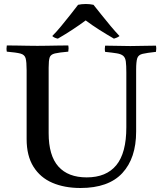

<svg xmlns="http://www.w3.org/2000/svg" viewBox="-20 -928 807 959"><path d="M14 -701Q34 -701 62.5 -700.5Q91 -700 119.5 -699.5Q148 -699 167 -699Q186 -699 214.5 -699.5Q243 -700 272 -700.5Q301 -701 321 -701Q324 -686 321 -670Q275 -666 254 -661Q233 -656 228 -641Q223 -626 223 -590V-263Q223 -151 271.5 -96.5Q320 -42 413 -42Q511 -42 561 -103Q611 -164 611 -292V-566Q611 -601 608.5 -620.5Q606 -640 595.5 -649Q585 -658 564 -661.5Q543 -665 505 -669Q502 -684 505 -700Q532 -700 570 -699Q608 -698 631 -698Q656 -698 693.5 -699Q731 -700 759 -700Q762 -685 759 -669Q713 -664 692 -659Q671 -654 665.5 -637Q660 -620 660 -579V-271Q660 -138 591 -63.5Q522 11 382 11Q302 11 241.5 -15Q181 -41 147 -95.5Q113 -150 113 -233V-577Q113 -619 108 -637Q103 -655 82 -660.5Q61 -666 14 -670Q11 -685 14 -701ZM408 -826Q377 -803 342 -780Q307 -757 269 -735Q252 -738 241 -748Q262 -769 285.5 -797.5Q309 -826 331.5 -854.5Q354 -883 370 -904Q378 -906 388.5 -907Q399 -908 409 -908Q418 -908 428.5 -907Q439 -906 447 -904Q464 -883 486.5 -854.5Q509 -826 533 -797.5Q557 -769 577 -748Q565 -739 549 -735Q511 -757 475.5 -779.5Q440 -802 408 -826Z"/></svg>

Font: Tiro Tamil
Style: Regular
Weight: 400
Designer: Tamil: Fernando Mello & Fiona Ross. Latin: John Hudson.
Foundry: Tiro Typeworks Ltd.
Version: Version 1.52